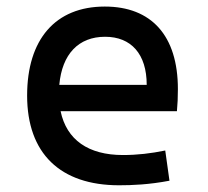

<svg xmlns="http://www.w3.org/2000/svg" viewBox="-20 -547 626 577"><path d="M337.9 9.8C377 9.8 427.7 7.8 489.3 -3.9L476.6 -94.7C433.6 -85.9 392.6 -81.1 349.6 -81.1C245.6 -81.1 180.2 -126.5 162.1 -212.9H511.7C513.7 -233.4 514.6 -254.9 514.6 -279.3C514.6 -440.4 434.6 -527.3 294.9 -527.3C146.5 -527.3 61.5 -428.7 61.5 -259.8C61.5 -85.9 161.1 9.8 337.9 9.8ZM158.2 -292C166.5 -384.3 215.8 -436.5 295.9 -436.5C374 -436.5 420.9 -384.8 420.9 -292Z"/></svg>

Font: CaskaydiaCove Nerd Font
Style: Regular
Weight: 400
Designer: Aaron Bell
Foundry: Saja Typeworks
Version: Version 2111.1;Nerd Fonts 2.3.3